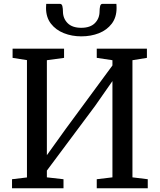

<svg xmlns="http://www.w3.org/2000/svg" viewBox="-20 -1002 850 1022"><path d="M44 0V-48L123.5 -57.5V-682L47 -694V-743H321V-694L229.5 -681.5V-176L330 -316L578.5 -653.5V-681.5L495 -694V-743H762V-694L685 -681.5V-58L766.5 -48V0H495V-48L578.5 -58V-570.5L486 -438L229.5 -94V-58L318 -48V0ZM299 -981.5Q309.5 -981.5 312.2 -968.5Q315 -955.5 315 -942Q315 -904 339.8 -879Q364.5 -854 412.5 -854Q460.5 -854 485.2 -879Q510 -904 510 -942Q510 -955.5 512.8 -968.5Q515.5 -981.5 525.5 -981.5H599.5Q600 -976.5 600.2 -970.8Q600.5 -965 600.5 -959.5Q600.5 -909.5 574.8 -875.8Q549 -842 506.5 -825.2Q464 -808.5 412.5 -808.5Q362.5 -808.5 319.8 -825.5Q277 -842.5 251 -876.2Q225 -910 225 -959.5Q225 -965 225.5 -970.8Q226 -976.5 226 -981.5Z"/></svg>

Font: Merriweather 24pt
Style: Regular
Weight: 400
Designer: Eben Sorkin
Foundry: Eben Sorkin
Version: Version 2.100